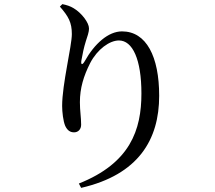

<svg xmlns="http://www.w3.org/2000/svg" viewBox="-20 -834 1040 930"><path d="M362 55 373 76C651 12 751 -158 751 -370C751 -560 689 -682 571 -682C505 -682 438 -623 390 -537C379 -518 371 -519 374 -540C380 -574 386 -603 396 -635C403 -659 411 -675 411 -697C411 -723 377 -770 337 -794C321 -804 302 -810 282 -814L270 -802C312 -754 328 -725 328 -669C328 -611 281 -426 281 -321C281 -292 286 -247 296 -224C307 -201 321 -193 339 -193C359 -193 373 -208 373 -230C373 -266 367 -297 367 -339C367 -407 385 -466 417 -529C452 -596 511 -638 556 -638C622 -638 665 -547 665 -381C665 -205 611 -44 362 55Z"/></svg>

Font: Source Han Serif SC Medium
Style: Regular
Weight: 500
Designer: Ryoko NISHIZUKA 西塚涼子 (kana & ideographs); Frank Grießhammer (Latin, Greek & Cyrillic); Wenlong ZHANG 张文龙 (bopomofo); San
Foundry: Adobe
Version: Version 2.003;hotconv 1.1.1;makeotfexe 2.6.0